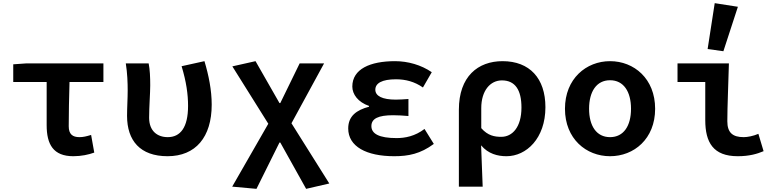

<svg xmlns="http://www.w3.org/2000/svg" viewBox="-20 -977 4940 1218"><path d="M276 -183C276 -61 318 14 445 14C496 14 542 4 578 -9L558 -121C528 -112 508 -107 484 -107C441 -107 416 -125 416 -176C416 -254 418 -355 421 -457H636V-575H149L64 -569V-457H276Z M786 -242C786 -85 869 14 1043 14C1221 14 1323 -107 1323 -313C1323 -405 1304 -499 1277 -589L1132 -557C1162 -458 1173 -379 1173 -305C1173 -168 1124 -107 1044 -107C978 -107 926 -146 926 -230C926 -299 933 -386 933 -435C933 -488 931 -535 923 -575H778C788 -513 790 -450 790 -403C790 -350 786 -295 786 -242Z M1453 207 1607 221 1753 -73H1758L1922 221L2069 187L1829 -195L2036 -575H1881L1758 -323H1753L1601 -589L1454 -556L1682 -192Z M2189 -162C2189 -47 2305 14 2481 14C2571 14 2647 -1 2732 -64L2673 -159C2613 -113 2550 -101 2496 -101C2384 -101 2336 -129 2336 -177C2336 -225 2380 -246 2474 -246C2504 -246 2537 -244 2571 -241V-349C2543 -347 2516 -345 2491 -345C2405 -345 2361 -368 2361 -408C2361 -449 2403 -474 2492 -474C2553 -474 2610 -459 2663 -422L2719 -519C2652 -565 2568 -589 2486 -589C2328 -589 2215 -539 2215 -428C2215 -379 2251 -329 2321 -305V-300C2242 -279 2189 -241 2189 -162Z M2891 -281V207H3042C3038 117 3035 38 3032 -55C3077 -1 3137 14 3193 14C3319 14 3440 -99 3440 -297C3440 -480 3340 -589 3168 -589C3012 -589 2891 -492 2891 -281ZM3288 -295C3288 -170 3230 -109 3160 -109C3118 -109 3075 -116 3033 -164V-291C3033 -402 3090 -467 3164 -467C3249 -467 3288 -405 3288 -295Z M3564 -287C3564 -96 3699 14 3850 14C4002 14 4136 -96 4136 -287C4136 -478 4002 -589 3850 -589C3699 -589 3564 -478 3564 -287ZM3983 -287C3983 -178 3936 -107 3850 -107C3764 -107 3717 -178 3717 -287C3717 -396 3764 -468 3850 -468C3936 -468 3983 -396 3983 -287Z M4469 -666 4569 -652 4661 -934 4514 -957ZM4454 -215C4454 -73 4505 14 4660 14C4734 14 4784 -1 4824 -18L4791 -128C4759 -114 4722 -107 4698 -107C4628 -107 4594 -135 4594 -208C4594 -302 4601 -453 4604 -575H4278V-457H4454Z"/></svg>

Font: Kawkab Mono
Style: Bold
Weight: 700
Monospace: yes
Designer: Abdullah Arif
Foundry: Abdullah Arif
Version: Version 1.000;PS 000.500;hotconv 1.0.88;makeotf.lib2.5.64775